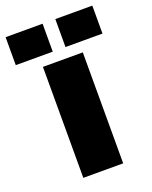

<svg xmlns="http://www.w3.org/2000/svg" viewBox="-195 -802 696 878"><g transform="rotate(-20 153.0 -363.0)"><path d="M56 0V-540H250V0ZM-58 -590V-726H122V-590ZM184 -590V-726H364V-590Z"/></g></svg>

Font: Geist Black
Style: Regular
Weight: 400
Designer: Basement.studio, Andrés Briganti, Mateo Zaragoza
Foundry: Basement.studio, Vercel, Andrés Briganti, Guido Ferreyra, Mateo Zaragoza
Version: Version 1.401